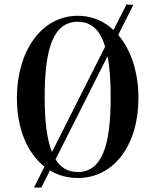

<svg xmlns="http://www.w3.org/2000/svg" viewBox="-20 -786 700 864"><path d="M549 -766 491 -651C447 -692 392 -715 330 -715C167 -715 56 -556 56 -345C56 -207 103 -97 180 -36L133 58H166L205 -19C241 3 284 15 330 15C493 15 603 -133 603 -345C603 -462 569 -562 512 -629L580 -764ZM330 -12C286 -12 253 -31 230 -69L464 -533C474 -483 478 -421 478 -346C478 -127 437 -12 330 -12ZM181 -349C181 -573 222 -688 330 -688C391 -688 431 -651 453 -576L214 -102C191 -158 181 -241 181 -349Z"/></svg>

Font: Sprat Condensed Medium
Style: Regular
Weight: 500
Width: 3
Designer: Ethan Nakache
Foundry: Collletttivo
Version: Version 2.000;Glyphs 3.2 (3217)